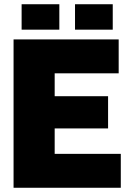

<svg xmlns="http://www.w3.org/2000/svg" viewBox="-20 -886 620 906"><path d="M44 0V-700H540V-540H238V-432H490V-280H238V-160H550V0ZM82 -746V-866H260V-746ZM334 -746V-866H512V-746Z"/></svg>

Font: Tektur ExtraBold
Style: Regular
Weight: 800
Designer: Adam Jagosz
Foundry: Adam Jagosz
Version: Version 1.005;gftools[0.9.30]